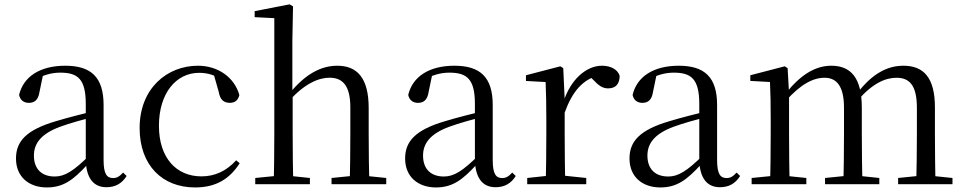

<svg xmlns="http://www.w3.org/2000/svg" viewBox="-20 -825 4319 860"><path d="M189.7 14.6C264.3 14.6 308.6 -19.6 370.9 -87.1H394.5L385.8 -134.4C308.6 -57.1 269.3 -34.4 225.1 -34.4C169 -34.4 131.9 -65.8 131.9 -128.2C131.9 -183 164.6 -225.8 248.6 -257C293.6 -273.5 351.6 -289.3 404.8 -303.3V-327.7C351 -315.5 286.4 -298.9 230.9 -282.3C98.7 -243.6 51.6 -192.6 51.6 -115.1C51.6 -31.8 110.8 14.6 189.7 14.6ZM456.8 13.6C495.7 13.6 525.8 -2.3 547.1 -36.7L531.4 -52.1C514.8 -33.9 503 -27.5 486.4 -27.5C458.8 -27.5 444 -45.3 444 -107.7V-354.6C444 -479.1 388.2 -530.6 272.2 -530.6C159.1 -530.6 84.7 -481.7 65.5 -399.7C70.5 -376.8 86.1 -364.3 109.4 -364.3C134 -364.3 151.4 -376.9 156.8 -412.7L173.2 -491.9L129.7 -464.7C174.2 -489.6 211.7 -499.6 250 -499.6C329.2 -499.6 364.2 -470.1 364.2 -359V-99.7C368.7 -28.9 397.2 13.6 456.8 13.6Z M853.6 14.6C949.2 14.6 1009.3 -24.8 1053.6 -93.9L1037.8 -106.9C993.5 -58.3 941.8 -35 882.2 -35C769.8 -35 691.9 -117.7 691.9 -261.5C691.9 -408.4 769.5 -498.8 872 -498.8C909.9 -498.8 943.9 -489 984.8 -461.9L934.7 -501.6L959.7 -413.5C965.9 -378.2 981.9 -364.4 1009.7 -364.4C1031.9 -364.4 1046 -375.1 1052.2 -399.3C1030 -478.8 956.2 -530.6 866.8 -530.6C729.2 -530.6 605.4 -430 605.4 -251.4C605.4 -84.4 707.2 14.6 853.6 14.6Z M1123.3 0H1368.1V-27.8L1264.7 -38.6H1232.1L1123.3 -27.8ZM1205.7 0H1294.1C1291.9 -48.6 1290.9 -160.9 1290.9 -228.5V-399.2L1289.5 -411.6V-641L1292.5 -796.5L1277.1 -805.5L1120.7 -775.1V-748.1L1208.7 -743.7V-228.5C1208.7 -160.9 1207.7 -48.6 1205.7 0ZM1465 0H1710V-27.8L1604.7 -38.6H1572.5L1465 -27.8ZM1546 0H1635.2C1632.4 -48.6 1631.4 -158.7 1631.4 -228.5V-341.1C1631.4 -477.9 1578.2 -530.6 1490.5 -530.6C1418.6 -530.6 1347.6 -493.6 1277.2 -407H1255.4L1274.4 -372.6C1346.8 -453.4 1409.5 -476.9 1456.4 -476.9C1513.8 -476.9 1549.2 -442.6 1549.2 -344.3V-228.5C1549.2 -158.7 1548.2 -48.6 1546 0Z M1932.7 14.6C2007.3 14.6 2051.6 -19.6 2113.9 -87.1H2137.5L2128.8 -134.4C2051.6 -57.1 2012.3 -34.4 1968.1 -34.4C1912 -34.4 1874.9 -65.8 1874.9 -128.2C1874.9 -183 1907.6 -225.8 1991.6 -257C2036.6 -273.5 2094.6 -289.3 2147.8 -303.3V-327.7C2094 -315.5 2029.4 -298.9 1973.9 -282.3C1841.7 -243.6 1794.6 -192.6 1794.6 -115.1C1794.6 -31.8 1853.8 14.6 1932.7 14.6ZM2199.8 13.6C2238.7 13.6 2268.8 -2.3 2290.1 -36.7L2274.4 -52.1C2257.8 -33.9 2246 -27.5 2229.4 -27.5C2201.8 -27.5 2187 -45.3 2187 -107.7V-354.6C2187 -479.1 2131.2 -530.6 2015.2 -530.6C1902.1 -530.6 1827.7 -481.7 1808.5 -399.7C1813.5 -376.8 1829.1 -364.3 1852.4 -364.3C1877 -364.3 1894.4 -376.9 1899.8 -412.7L1916.2 -491.9L1872.7 -464.7C1917.2 -489.6 1954.7 -499.6 1993 -499.6C2072.2 -499.6 2107.2 -470.1 2107.2 -359V-99.7C2111.7 -28.9 2140.2 13.6 2199.8 13.6Z M2341.5 0H2605.9V-27.8L2492.9 -39.6H2451.6L2341.5 -27.8ZM2423.9 0H2512.3C2510.3 -48.6 2509.3 -160.9 2509.3 -228.5V-379L2502.9 -519.8L2489.9 -528L2335.8 -487.9V-462.4L2423.9 -457.5C2426.1 -407.9 2427.1 -357.8 2427.1 -289.4V-228.5C2427.1 -160.9 2426.1 -48.6 2423.9 0ZM2508.5 -318.6C2543.7 -416.6 2590.3 -468 2660.3 -487.2L2614.8 -488.8L2637.8 -466.9C2660.7 -442.6 2678.4 -429.1 2703.7 -429.1C2739.5 -429.1 2755.2 -450.6 2755.6 -485.6C2746.4 -514.8 2714.5 -530.6 2676 -530.6C2605.7 -530.6 2535.6 -468 2504.7 -371H2486.9Z M2937.7 14.6C3012.3 14.6 3056.6 -19.6 3118.9 -87.1H3142.5L3133.8 -134.4C3056.6 -57.1 3017.3 -34.4 2973.1 -34.4C2917 -34.4 2879.9 -65.8 2879.9 -128.2C2879.9 -183 2912.6 -225.8 2996.6 -257C3041.6 -273.5 3099.6 -289.3 3152.8 -303.3V-327.7C3099 -315.5 3034.4 -298.9 2978.9 -282.3C2846.7 -243.6 2799.6 -192.6 2799.6 -115.1C2799.6 -31.8 2858.8 14.6 2937.7 14.6ZM3204.8 13.6C3243.7 13.6 3273.8 -2.3 3295.1 -36.7L3279.4 -52.1C3262.8 -33.9 3251 -27.5 3234.4 -27.5C3206.8 -27.5 3192 -45.3 3192 -107.7V-354.6C3192 -479.1 3136.2 -530.6 3020.2 -530.6C2907.1 -530.6 2832.7 -481.7 2813.5 -399.7C2818.5 -376.8 2834.1 -364.3 2857.4 -364.3C2882 -364.3 2899.4 -376.9 2904.8 -412.7L2921.2 -491.9L2877.7 -464.7C2922.2 -489.6 2959.7 -499.6 2998 -499.6C3077.2 -499.6 3112.2 -470.1 3112.2 -359V-99.7C3116.7 -28.9 3145.2 13.6 3204.8 13.6Z M3346.7 0H3591.7V-27.8L3487.8 -38.6H3455.4L3346.7 -27.8ZM3428.9 0H3517.3C3515.3 -48.6 3514.3 -160.9 3514.3 -228.5V-406.1L3507.9 -519.8L3494.9 -528L3340.8 -487.9V-462.6L3428.9 -457.7C3431.3 -407.9 3432.1 -357.8 3432.1 -290.4V-228.5C3432.1 -160.9 3431.1 -48.6 3428.9 0ZM3675.5 0H3918.6V-27.8L3816 -38.6H3782.6L3675.5 -27.8ZM3757.2 0H3843.4C3841.4 -48.6 3840.2 -158.7 3840.2 -228.5V-342.4C3840.2 -477.3 3790.5 -530.6 3703.6 -530.6C3630.6 -530.6 3563.9 -488.4 3499.2 -406H3488.1L3497.4 -370.6C3566.1 -448.5 3622.7 -476.7 3673.3 -476.7C3726.8 -476.7 3760.4 -440 3760.4 -342.2V-228.5C3760.4 -158.7 3759.4 -48.6 3757.2 0ZM4002.8 0H4246.3V-27.8L4141.9 -38.6H4108.7L4002.8 -27.8ZM4083.2 0H4170.7C4168.7 -48.6 4167.7 -158.7 4167.7 -228.5V-343.5C4167.7 -477.1 4117.5 -530.6 4026.1 -530.6C3954 -530.6 3887.3 -494.2 3823.8 -412.6H3812.4L3822.9 -376.5C3889.1 -452.6 3946.6 -476.7 3995.6 -476.7C4053.1 -476.7 4086.9 -443.6 4086.9 -342.2V-228.5C4086.9 -158.7 4085.9 -48.6 4083.2 0Z"/></svg>

Font: Source Han Serif TW VF
Style: Regular
Weight: 250
Designer: Ryoko NISHIZUKA 西塚涼子 (kana & ideographs); Frank Grießhammer (Latin, Greek & Cyrillic); Wenlong ZHANG 张文龙 (bopomofo); San
Foundry: Adobe
Version: Version 2.002;hotconv 1.1.0;makeotfexe 2.6.0